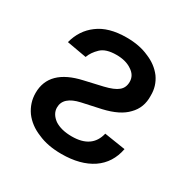

<svg xmlns="http://www.w3.org/2000/svg" viewBox="-132 -677 801 811"><g transform="rotate(30 268.0 -271.0)"><path d="M123 -514Q174 -553 262 -553Q325 -553 371 -532Q418 -513 446 -476Q473 -438 472 -391Q474 -333 436 -295Q401 -257 323 -239L231 -219Q154 -202 154 -150Q154 -119 185 -96Q217 -75 269 -75Q367 -75 386 -156L489 -140Q475 -67 418 -28Q360 11 268 11Q200 11 152 -11Q102 -31 73 -70Q45 -110 45 -158Q45 -272 194 -305L281 -325Q327 -336 346 -352Q366 -368 366 -397Q366 -429 336 -448Q307 -468 261 -468Q210 -468 186 -445Q161 -421 152 -395L56 -412Q73 -477 123 -514Z"/></g></svg>

Font: Sinter Medium
Style: Regular
Weight: 500
Foundry: Adobe & rsms
Version: Version 1.000